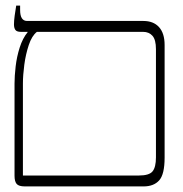

<svg xmlns="http://www.w3.org/2000/svg" viewBox="-20 -667 655 687"><path d="M69 0Q47 0 39.5 -9Q32 -18 32 -38V-368Q32 -395 36 -429.5Q40 -464 50.5 -497Q61 -530 79 -552V-553H55Q40 -553 35 -560Q30 -567 30 -580Q30 -592 32.5 -611Q35 -630 38 -647H52V-631Q52 -592 77 -592H493Q529 -592 549 -570Q569 -548 569 -506V-103Q569 -43 549.5 -21.5Q530 0 494 0ZM62 -39H477Q514 -39 526 -54Q538 -69 538 -104V-491Q538 -525 525.5 -539Q513 -553 492 -553H112Q94 -539 83 -506Q72 -473 67 -435.5Q62 -398 62 -368Z"/></svg>

Font: Noto Serif Hebrew ExtraCondensed ExtraLight
Style: Regular
Weight: 200
Width: 2
Designer: Monotype Design Team
Foundry: Monotype Imaging Inc.
Version: Version 2.004; ttfautohint (v1.8.4.7-5d5b)